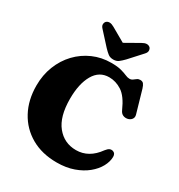

<svg xmlns="http://www.w3.org/2000/svg" viewBox="-219 -1086 1163 1250"><g transform="rotate(30 362.0 -461.0)"><path d="M695 -195Q694.5 -159 674 -121.2Q653.5 -83.5 614.5 -51.5Q575.5 -19.5 520 0.2Q464.5 20 394 20Q283 20 201.2 -27Q119.5 -74 74.8 -157Q30 -240 30 -349Q30 -428 56.8 -495.8Q83.5 -563.5 131.2 -613.8Q179 -664 242.5 -692Q306 -720 379.5 -720Q426.5 -720 454.8 -712.2Q483 -704.5 500.2 -696.8Q517.5 -689 531.5 -689Q545.5 -689 555.2 -696.2Q565 -703.5 574.8 -710.8Q584.5 -718 598 -718Q614.5 -718 622.8 -708.2Q631 -698.5 638 -676L686.5 -508Q692 -489 681.5 -475Q671 -461 652 -457Q634 -453.5 618.2 -460.5Q602.5 -467.5 593.5 -488Q556 -573 510.5 -602.5Q465 -632 415 -632Q340.5 -632 301.5 -563.8Q262.5 -495.5 262.5 -383.5Q262.5 -249.5 318 -181Q373.5 -112.5 462.5 -112.5Q559 -112.5 624.5 -204.5Q638.5 -222.5 650 -227.2Q661.5 -232 673.5 -228.5Q695 -222.5 695 -195ZM452 -788Q433 -768.5 417.5 -756.5Q402 -744.5 378 -744.5Q354 -744.5 338.5 -756.5Q323 -768.5 304.5 -788L218.5 -882.5Q204 -897.5 205.2 -911.5Q206.5 -925.5 214.5 -933Q236 -951.5 273 -930L378 -870L483.5 -930Q520 -951.5 542 -933Q550 -925.5 551 -911.5Q552 -897.5 538 -882.5Z"/></g></svg>

Font: Fraunces 9pt S050 Black
Style: Regular
Weight: 900
Version: Version 1.000; ttfautohint (v1.8.3)